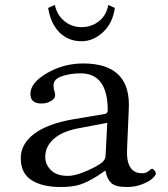

<svg xmlns="http://www.w3.org/2000/svg" viewBox="-20 -747 680 777"><path d="M202.1 -727.1Q210 -687 240 -662.1Q270 -637.2 310.1 -637.2Q350.1 -637.2 380.6 -661.1Q411.1 -685.1 418 -727.1L444.8 -714.8Q436 -652.8 396.5 -616.5Q356.9 -580.1 310.1 -580.1Q256.8 -580.1 220.9 -615.5Q185.1 -650.9 174.8 -714.8ZM414.1 -250 293.9 -227.1Q231 -214.8 197 -184.3Q163.1 -153.8 163.1 -111.8Q163.1 -82 186 -58.6Q209 -35.2 254.9 -35.2Q280.8 -35.2 319.3 -50.5Q357.9 -65.9 387.2 -85Q406.2 -98.1 407.2 -116.2ZM407.2 -55.2H403.8L376 -36.1Q332 -8.3 301.5 0.7Q271 9.8 225.1 9.8Q150.9 9.8 107.4 -18.1Q64 -45.9 64 -106.9Q64 -164.1 117.9 -205.1Q171.9 -246.1 275.9 -264.2L405.8 -286.1Q415.5 -289.1 416 -299.8Q416 -449.7 307.1 -450.2Q264.2 -450.2 230.5 -438.5Q196.8 -426.8 196.8 -402.8Q196.8 -386.7 199.2 -380.9Q203.1 -373 203.1 -359.9Q203.1 -348.6 186.5 -338.4Q169.9 -328.1 147.9 -328.1Q103 -328.1 103 -367.2Q103 -412.1 170.4 -451.2Q237.8 -490.2 316.9 -490.2Q512.7 -490.2 501 -301.8L494.1 -141.1Q490.2 -45.9 555.2 -45.9Q571.3 -45.9 581.5 -54.9Q591.8 -64 594.2 -64Q599.1 -64 605 -57.4Q610.8 -50.8 610.8 -44.9Q610.8 -38.1 597.9 -25.6Q585 -13.2 556.4 -1.7Q527.8 9.8 493.2 9.8Q446.3 9.8 429.2 -7.3Q412.1 -24.4 407.2 -55.2Z"/></svg>

Font: Linux Libertine Mono
Style: Mono
Weight: 400
Designer: Philipp H. Poll
Foundry: Philipp H. Poll
Version: Version 5.1.7 ; ttfautohint (v0.9)